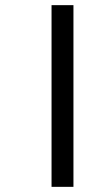

<svg xmlns="http://www.w3.org/2000/svg" viewBox="-20 -694 365 745"><path d="M180 31V-674H265V31Z"/></svg>

Font: Akshar Light
Style: Regular
Weight: 400
Version: Version 1.100